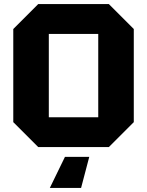

<svg xmlns="http://www.w3.org/2000/svg" viewBox="-20 -720 720 940"><path d="M45 -122V-578L167 -700H513L635 -578V-122L513 0H167ZM219 -554V-146H461V-554ZM417 48 377 200H224L298 48Z"/></svg>

Font: Tektur
Style: Bold
Weight: 700
Designer: Adam Jagosz
Foundry: Adam Jagosz
Version: Version 1.005;gftools[0.9.30]